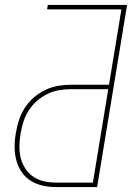

<svg xmlns="http://www.w3.org/2000/svg" viewBox="-20 -755 540 775"><path d="M205 0Q178 0 151.5 -6Q125 -12 103 -26Q81 -40 66.5 -62Q52 -84 45.5 -109.5Q39 -135 39 -163Q39 -191 44 -218Q48 -244 56.5 -270Q65 -296 80 -319.5Q95 -343 116.5 -361.5Q138 -380 163 -392Q188 -404 214.5 -408.5Q241 -413 266 -413H420L470 -717H170L173 -735H493L372 0ZM355 -18 417 -395H266Q243 -395 219 -391Q195 -387 172 -376Q149 -365 129 -347.5Q109 -330 95.5 -308.5Q82 -287 74.5 -263Q67 -239 63 -216Q59 -191 58.5 -166Q58 -141 63.5 -118Q69 -95 82 -75Q95 -55 114 -42Q133 -29 156.5 -23.5Q180 -18 205 -18Z"/></svg>

Font: Iosevka Term Curly Thin
Style: Italic
Weight: 100
Italic angle: -9°
Designer: Belleve Invis
Foundry: Belleve Invis
Version: Version 32.3.0